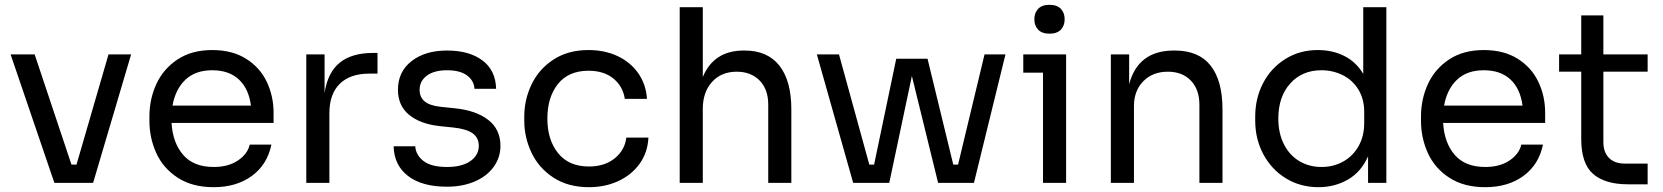

<svg xmlns="http://www.w3.org/2000/svg" viewBox="-20 -760 6912 798"><path d="M24 -534H124L277 -76H298L431 -534H525L367 0H206Z M601 -258V-276Q601 -348 630 -411Q659 -474 718 -513Q777 -552 862 -552Q945 -552 1002.5 -516Q1060 -480 1088.5 -420.5Q1117 -361 1117 -292V-249H693Q698 -166 741.5 -116Q785 -66 868 -66Q929 -66 969 -93Q1009 -120 1018 -159H1108Q1091 -76 1027 -29Q963 18 868 18Q779 18 718.5 -21.5Q658 -61 629.5 -124Q601 -187 601 -258ZM1023 -321Q1014 -391 973 -429.5Q932 -468 862 -468Q792 -468 750.5 -428.5Q709 -389 697 -321Z M1253 -534H1329V-374Q1342 -459 1392 -499.5Q1442 -540 1531 -540H1549V-454H1515Q1435 -454 1392 -411.5Q1349 -369 1349 -289V0H1253Z M1616 -152H1706Q1708 -116 1740 -91Q1772 -66 1838 -66Q1900 -66 1935 -90.5Q1970 -115 1970 -154Q1970 -187 1945 -205.5Q1920 -224 1864 -230L1806 -236Q1726 -245 1680 -283Q1634 -321 1634 -387Q1634 -462 1690.5 -506Q1747 -550 1838 -550Q1930 -550 1985 -509Q2040 -468 2042 -391H1952Q1950 -425 1921 -446.5Q1892 -468 1838 -468Q1784 -468 1754 -445.5Q1724 -423 1724 -387Q1724 -356 1745 -338.5Q1766 -321 1812 -316L1870 -310Q1959 -301 2009.5 -261.5Q2060 -222 2060 -154Q2060 -105 2031.5 -66Q2003 -27 1952.5 -5.5Q1902 16 1838 16Q1734 16 1676 -28.5Q1618 -73 1616 -152Z M2159 -258V-276Q2159 -346 2189.5 -409.5Q2220 -473 2280.5 -512.5Q2341 -552 2426 -552Q2493 -552 2546.5 -527Q2600 -502 2632.5 -456Q2665 -410 2669 -349H2577Q2569 -401 2529.5 -433.5Q2490 -466 2426 -466Q2343 -466 2299 -411Q2255 -356 2255 -267Q2255 -179 2299.5 -123.5Q2344 -68 2428 -68Q2493 -68 2535 -102Q2577 -136 2583 -188H2675Q2672 -126 2638.5 -79.5Q2605 -33 2550 -7.5Q2495 18 2428 18Q2341 18 2280 -22Q2219 -62 2189 -125.5Q2159 -189 2159 -258Z M2805 -730H2901V-440Q2947 -550 3071 -550H3075Q3170 -550 3219.5 -487Q3269 -424 3269 -305V0H3173V-325Q3173 -389 3137 -425.5Q3101 -462 3042 -462Q2978 -462 2939.5 -419.5Q2901 -377 2901 -308V0H2805Z M3375 -534H3467L3593 -76H3613L3705 -516H3835L3942 -76H3962L4072 -534H4159L4028 0H3879L3770 -444L3676 0H3526Z M4315 -458H4233V-534H4411V0H4315ZM4279 -680Q4279 -707 4295 -723.5Q4311 -740 4342 -740Q4373 -740 4389 -723.5Q4405 -707 4405 -680Q4405 -653 4389 -636.5Q4373 -620 4342 -620Q4311 -620 4295 -636.5Q4279 -653 4279 -680Z M4597 -534H4673V-410Q4710 -550 4859 -550H4863Q4962 -550 5011.5 -487.5Q5061 -425 5061 -305V0H4965V-325Q4965 -388 4929.5 -425Q4894 -462 4834 -462Q4771 -462 4732 -422.5Q4693 -383 4693 -319V0H4597Z M5197 -258V-276Q5197 -352 5230 -415Q5263 -478 5322.5 -515Q5382 -552 5457 -552Q5518 -552 5567 -527.5Q5616 -503 5646 -453V-730H5742V0H5666V-110Q5637 -45 5582 -13.5Q5527 18 5460 18Q5385 18 5325 -18.5Q5265 -55 5231 -118.5Q5197 -182 5197 -258ZM5650 -249V-295Q5650 -348 5626 -387.5Q5602 -427 5561 -447.5Q5520 -468 5472 -468Q5392 -468 5342.5 -413Q5293 -358 5293 -267Q5293 -207 5316 -161Q5339 -115 5380 -90.5Q5421 -66 5473 -66Q5522 -66 5562.5 -88.5Q5603 -111 5626.5 -152.5Q5650 -194 5650 -249Z M5886 -258V-276Q5886 -348 5915 -411Q5944 -474 6003 -513Q6062 -552 6147 -552Q6230 -552 6287.5 -516Q6345 -480 6373.5 -420.5Q6402 -361 6402 -292V-249H5978Q5983 -166 6026.5 -116Q6070 -66 6153 -66Q6214 -66 6254 -93Q6294 -120 6303 -159H6393Q6376 -76 6312 -29Q6248 18 6153 18Q6064 18 6003.5 -21.5Q5943 -61 5914.5 -124Q5886 -187 5886 -258ZM6308 -321Q6299 -391 6258 -429.5Q6217 -468 6147 -468Q6077 -468 6035.5 -428.5Q5994 -389 5982 -321Z M6552 -182V-462H6460V-534H6552V-696H6644V-534H6828V-462H6644V-170Q6644 -127 6667.5 -103.5Q6691 -80 6734 -80H6828V6H6746Q6651 6 6601.5 -37Q6552 -80 6552 -182Z"/></svg>

Font: Sora-SIA
Style: Regular
Weight: 400
Designer: Jonathan Barnbrook, Julián Moncada
Foundry: Barnbrook Fonts
Version: Version 2.000